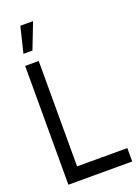

<svg xmlns="http://www.w3.org/2000/svg" viewBox="-170 -990 774 1063"><g transform="rotate(-20 217.5 -459.0)"><path d="M55 -766 92 -918H167L108 -766ZM41 0V-700H121V-79H417V0Z"/></g></svg>

Font: Stick No Bills
Style: Regular
Weight: 400
Version: Version 2.000